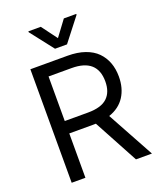

<svg xmlns="http://www.w3.org/2000/svg" viewBox="-168 -1051 969 1156"><g transform="rotate(-20 316.0 -473.0)"><path d="M346.6 -792.6H269.9L154.8 -940.3V-946H234.4L308.2 -846.6L382.1 -946H461.6V-940.3ZM602.3 0H500L346.6 -284.4Q340.6 -284.1 328.1 -284.1H176.1V0H88.1V-727.3H326.7Q389.2 -727.3 437 -710.6Q484.7 -693.9 514.4 -663.7Q544 -633.5 558.9 -593.4Q573.9 -553.3 573.9 -504.3Q573.9 -429.7 539.8 -376.6Q505.7 -323.5 437.9 -300.4ZM176.1 -649.1V-363.6H325.3Q409.8 -363.6 448.5 -399.9Q487.2 -436.1 487.2 -504.3Q487.2 -649.1 323.9 -649.1Z"/></g></svg>

Font: TID UI
Style: Regular
Weight: 400
Designer: The TID Project Authors
Foundry: Bakken & Bæck
Version: Version 1.001;hotconv 1.0.109;makeotfexe 2.5.65596